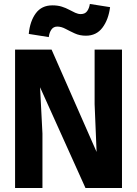

<svg xmlns="http://www.w3.org/2000/svg" viewBox="-20 -948 690 968"><path d="M56 0V-698H240L467 -182L457 -423V-698H595V0H411L182 -508L194 -275V0ZM226 -761 125 -777Q131 -841 160.5 -881Q190 -921 244 -921Q271 -921 291.5 -914.5Q312 -908 328.5 -899Q345 -890 359.5 -883.5Q374 -877 387 -877Q409 -877 419.5 -892Q430 -907 433 -928L535 -912Q527 -849 496.5 -808.5Q466 -768 413 -768Q382 -768 357 -779.5Q332 -791 310.5 -802.5Q289 -814 269 -814Q249 -814 238.5 -798Q228 -782 226 -761Z"/></svg>

Font: Azeret Mono Thin SemiBold
Style: Regular
Weight: 600
Version: Version 1.002